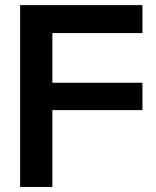

<svg xmlns="http://www.w3.org/2000/svg" viewBox="-20 -748 622 768"><path d="M60.5 0V-727.5H549.8V-615.7H189.5V-417H549.8V-307.6H189.5V0Z"/></svg>

Font: Inter Display SemiBold
Style: Regular
Weight: 600
Designer: Rasmus Andersson
Foundry: rsms
Version: Version 4.001;git-9221beed3